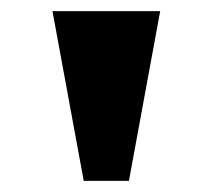

<svg xmlns="http://www.w3.org/2000/svg" viewBox="-20 -734 382 344"><path d="M130 -410 74 -714H267L211 -410Z"/></svg>

Font: Noto Serif Kannada Black
Style: Regular
Weight: 900
Version: Version 2.003